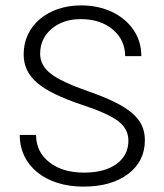

<svg xmlns="http://www.w3.org/2000/svg" viewBox="-20 -692 614 717"><path d="M53.7 -188C53.7 -72.8 150.4 4.9 291 4.9C360.8 4.9 417 -10.7 458.5 -42.5C500 -73.7 521 -115.7 521 -168.5C521 -249.5 463.9 -297.4 306.6 -352.1C241.2 -375 195.3 -396.5 169.4 -417C143.1 -437.5 129.9 -462.4 129.9 -491.2C129.9 -528.8 144 -560.1 172.9 -584.5C201.2 -608.4 237.3 -620.6 281.7 -620.6C330.1 -620.6 370.1 -607.9 400.9 -582C431.6 -556.2 447.3 -522.9 447.3 -482.4H507.8C507.8 -519 498 -551.8 478.5 -580.6C439.5 -637.2 369.1 -671.9 282.7 -671.9C158.7 -671.9 68.4 -596.2 68.4 -490.2C68.4 -404.3 128.4 -353.5 288.6 -299.8C352.5 -278.8 397 -258.3 421.9 -239.3C446.8 -220.2 459.5 -195.8 459.5 -167C459.5 -130.4 444.8 -101.1 415 -79.6C385.3 -58.1 344.7 -47.4 293.9 -47.4C240.7 -47.4 197.3 -60.1 164.6 -85.9C131.3 -111.8 114.7 -145.5 114.7 -188Z"/></svg>

Font: Estedad Light
Style: Regular
Weight: 300
Designer: Amin Abedi
Version: Version 7.3